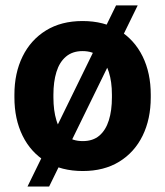

<svg xmlns="http://www.w3.org/2000/svg" viewBox="-20 -615 604 702"><path d="M282.7 10.3Q204.6 10.3 148.4 -23.9Q92.3 -58.1 62.5 -118.9Q32.7 -179.7 32.7 -258.8V-269Q32.7 -347.7 62.5 -408.4Q92.3 -469.2 148.2 -503.7Q204.1 -538.1 281.7 -538.1Q360.4 -538.1 416 -503.7Q471.7 -469.2 501.5 -408.7Q531.2 -348.1 531.2 -269V-258.8Q531.2 -179.7 501.5 -118.9Q471.7 -58.1 416 -23.9Q360.4 10.3 282.7 10.3ZM282.7 -99.1Q319.8 -99.1 343.3 -119.1Q366.7 -139.2 377.9 -175Q389.2 -210.9 389.2 -258.8V-269Q389.2 -315.9 377.9 -351.8Q366.7 -387.7 343 -408Q319.3 -428.2 281.7 -428.2Q245.1 -428.2 221.2 -408Q197.3 -387.7 186.3 -351.8Q175.3 -315.9 175.3 -269V-258.8Q175.3 -210.9 186.3 -174.8Q197.3 -138.7 221.2 -118.9Q245.1 -99.1 282.7 -99.1ZM80.6 66.9 404.3 -595.2H483.4L159.7 66.9Z"/></svg>

Font: Roboto Slab LO
Style: Bold
Weight: 700
Designer: Google
Version: Version 2.000